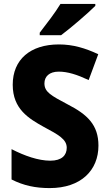

<svg xmlns="http://www.w3.org/2000/svg" viewBox="-20 -1002 557 981"><path d="M467 -972V-982H289C262 -937 216 -878 183 -835V-822H292C343 -860 430 -935 467 -972ZM483 -258C483 -364 426 -417 327 -468C240 -514 207 -532 207 -576C207 -611 232 -636 280 -636C326 -636 373 -621 433 -593L482 -725C416 -756 353 -775 281 -775C135 -775 45 -698 45 -569C45 -444 128 -396 203 -354C280 -313 321 -290 321 -247C321 -209 296 -181 237 -181C176 -181 105 -206 39 -240V-85C100 -54 161 -41 234 -41C394 -41 483 -132 483 -258Z"/></svg>

Font: Noto Sans Tamil UI SemiCondensed ExtraBold
Style: Regular
Weight: 800
Width: 4
Designer: Jelle Bosma - Monotype Design Team
Foundry: Monotype Imaging Inc.
Version: Version 2.004